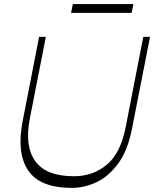

<svg xmlns="http://www.w3.org/2000/svg" viewBox="-20 -910 753 938"><path d="M331 8Q175 8 117.5 -77.5Q60 -163 91 -320L171 -730H204L125 -327Q100 -194 153 -121.5Q206 -49 342 -49Q434 -49 502 -105.5Q570 -162 595 -294L680 -730H713L625 -282Q604 -174 557 -110.5Q510 -47 450.5 -19.5Q391 8 331 8ZM327 -847 336 -890H632L623 -847Z"/></svg>

Font: Savate ExtraLight
Style: Italic
Weight: 200
Italic angle: -11°
Designer: Max Esnée
Foundry: Plomb Type
Version: Version 2.000